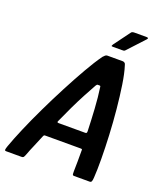

<svg xmlns="http://www.w3.org/2000/svg" viewBox="-172 -939 881 1038"><g transform="rotate(20 268.5 -420.0)"><path d="M-12 0Q-20 0 -20 -6Q-20 -12 -14 -29Q2 -74 29.5 -138.5Q57 -203 91.5 -275Q126 -347 163.5 -419Q201 -491 236.5 -553Q272 -615 302 -657Q308 -664 313.5 -668.5Q319 -673 325 -673H416Q423 -671 426.5 -668Q430 -665 432 -656Q445 -616 454.5 -553.5Q464 -491 471 -418.5Q478 -346 481.5 -273.5Q485 -201 485.5 -137Q486 -73 483 -29Q482 -12 479 -6Q476 0 468 0H379Q372 0 370.5 -3.5Q369 -7 369 -23Q370 -48 370 -81Q370 -114 370 -142Q371 -149 369 -150.5Q367 -152 361 -152H159Q153 -152 151 -150.5Q149 -149 146 -142Q135 -114 120.5 -81Q106 -48 97 -23Q91 -7 87.5 -3.5Q84 0 77 0ZM202 -240H356Q361 -240 363 -242.5Q365 -245 365 -253Q363 -315 359 -380Q355 -445 347 -500Q347 -507 341 -507H330Q326 -507 321 -499Q304 -469 282 -427.5Q260 -386 238 -340Q216 -294 197 -251Q194 -246 195 -243Q196 -240 202 -240ZM337 -728Q329 -728 329 -730.5Q329 -733 334 -741L402 -833Q406 -840 421 -840H492Q497 -840 499 -837Q501 -834 495 -828L407 -733Q403 -729 399 -728.5Q395 -728 389 -728Z"/></g></svg>

Font: Glory SemiBold
Style: Italic
Weight: 600
Italic angle: -12°
Designer: Robert Leuschke
Foundry: Robert Leuschke
Version: Version 1.011